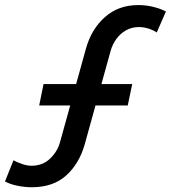

<svg xmlns="http://www.w3.org/2000/svg" viewBox="-70 -749 690 776"><path d="M58.1 7.8Q31.7 7.8 1.7 2Q-28.3 -3.9 -49.8 -15.6L-15.6 -101.1Q-1.5 -93.3 19 -86.2Q39.6 -79.1 57.1 -79.1Q102.1 -79.1 132.1 -107.7Q162.1 -136.2 172.4 -173.8L277.3 -552.2Q299.3 -631.3 354 -679.9Q408.7 -728.5 488.8 -728.5Q520.5 -728.5 549.8 -721.2Q579.1 -713.9 600.6 -702.6L563.5 -617.7Q550.3 -627 530.5 -633.3Q510.7 -639.6 491.2 -639.6Q462.9 -639.6 439.7 -626.7Q416.5 -613.8 400.6 -592Q384.8 -570.3 377.4 -544.4L272.5 -166Q250.5 -87.9 197.8 -40Q145 7.8 58.1 7.8ZM88.4 -322.8 106 -409.2H464.4L446.3 -322.8Z"/></svg>

Font: Reddit Sans Medium
Style: Italic
Weight: 500
Italic angle: -11.25°
Designer: Stephen Hutchings
Version: Version 1.013